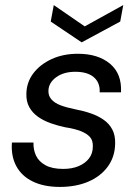

<svg xmlns="http://www.w3.org/2000/svg" viewBox="-20 -725 544 757"><path d="M216 12Q153 12 109 -9.5Q65 -31 44 -70.5Q23 -110 27 -163H112Q111 -135 122 -111.5Q133 -88 159.5 -73.5Q186 -59 229 -59Q264 -59 290 -70Q316 -81 331 -100.5Q346 -120 346 -147Q347 -171 334.5 -185Q322 -199 297 -208.5Q272 -218 238 -223Q209 -229 180.5 -239Q152 -249 130 -264.5Q108 -280 95.5 -302.5Q83 -325 84 -356Q85 -401 111.5 -436Q138 -471 183.5 -492Q229 -513 287 -513Q367 -513 414 -473.5Q461 -434 457 -361H373Q375 -399 350 -420.5Q325 -442 277 -442Q231 -442 201.5 -420.5Q172 -399 171 -368Q170 -348 182.5 -333.5Q195 -319 218.5 -310Q242 -301 277 -294Q309 -288 338 -278Q367 -268 389 -252.5Q411 -237 423 -214Q435 -191 434 -158Q433 -106 404.5 -67.5Q376 -29 327.5 -8.5Q279 12 216 12ZM466 -705 454 -640 302 -558 180 -640 192 -705 314 -621Z"/></svg>

Font: DM Sans 18pt
Style: Italic
Weight: 400
Italic angle: -10°
Designer: Colophon Foundry, Jonny Pinhorn
Foundry: Colophon Foundry
Version: Version 4.004;gftools[0.9.30]